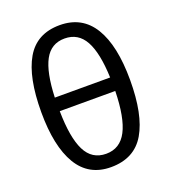

<svg xmlns="http://www.w3.org/2000/svg" viewBox="-140 -870 880 985"><g transform="rotate(-20 300.0 -377.5)"><path d="M57 -377Q57 -567 114.5 -666Q172 -765 298 -765Q420 -765 481 -665Q542 -565 542 -377Q542 -188 484 -89Q426 10 298 10Q177 10 117 -90.5Q57 -191 57 -377ZM450 -424Q445 -560 408.5 -626Q372 -692 298 -692Q224 -692 188.5 -626Q153 -560 148 -424ZM451 -350H148Q150 -205 185.5 -134Q221 -63 298 -63Q374 -63 411 -134Q448 -205 451 -350Z"/></g></svg>

Font: Noto Sans Mono UI
Style: Regular
Weight: 400
Monospace: yes
Designer: Monotype Design team
Foundry: Monotype Imaging Inc.
Version: Version 1.000